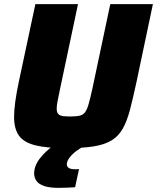

<svg xmlns="http://www.w3.org/2000/svg" viewBox="-20 -708 759 928"><path d="M300 8Q202 8 147.5 -6.5Q93 -21 70.5 -54Q48 -87 48 -143Q48 -175 54 -218Q60 -261 71 -313L151 -688H357L270 -277Q263 -242 258.5 -220Q254 -198 254 -183Q254 -167 260.5 -158.5Q267 -150 281.5 -147.5Q296 -145 320 -145Q349 -145 365.5 -149Q382 -153 391.5 -166Q401 -179 408.5 -205.5Q416 -232 426 -277L513 -688H719L640 -313Q623 -234 608.5 -178.5Q594 -123 573.5 -86.5Q553 -50 519.5 -29.5Q486 -9 433 -0.5Q380 8 300 8ZM264 200Q219 200 193 191Q167 182 156 166Q145 150 145 131Q145 94 172.5 58Q200 22 246 -10L384 0Q366 9 347.5 23Q329 37 316 54Q303 71 303 87Q303 97 312 103.5Q321 110 344 110Q347 110 351 110Q355 110 362 109L343 197Q327 198 304.5 199Q282 200 264 200Z"/></svg>

Font: Saira Thin ExtraBold
Style: Italic
Weight: 800
Italic angle: -12°
Version: Version 1.101